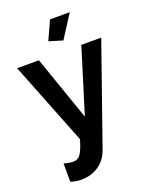

<svg xmlns="http://www.w3.org/2000/svg" viewBox="-173 -821 896 1141"><g transform="rotate(-20 275.0 -250.5)"><path d="M289 -730 235 -611 321 -585 414 -730ZM139 229Q205 229 252 195Q299 161 318 104L538 -524H412L286 -116L144 -524H6L213 0Q194 65 176 89Q160 112 132 112Q105 112 72 102V218Q105 229 139 229Z"/></g></svg>

Font: RT Raleway Bold
Style: Regular
Weight: 400
Designer: Matt McInerney, Pablo Impallari, Rodrigo Fuenzalida — Edited by Milan Moffatt in April 2016
Foundry: Matt McInerney, Pablo Impallari, Rodrigo Fuenzalida — Edited by Milan Moffatt in April 2016
Version: Version 3.001